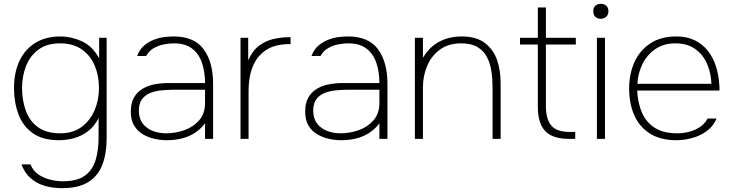

<svg xmlns="http://www.w3.org/2000/svg" viewBox="-20 -724 3825 1001"><path d="M303 257Q254 257 212 244.5Q170 232 139 204.5Q108 177 92 133H139Q152 166 179.5 185Q207 204 241 212.5Q275 221 307 221Q383 221 423 191.5Q463 162 478.5 110.5Q494 59 494 -7V-109Q473 -66 439.5 -40.5Q406 -15 367 -4Q328 7 288 7Q202 7 150.5 -30Q99 -67 76 -129Q53 -191 53 -265Q53 -345 81 -405.5Q109 -466 163.5 -500Q218 -534 295 -534Q350 -534 405.5 -509.5Q461 -485 497 -420V-527H536V-6Q536 78 513 136.5Q490 195 439 226Q388 257 303 257ZM294 -29Q360 -29 405 -62Q450 -95 473 -149Q496 -203 496 -265Q496 -329 474 -381.5Q452 -434 407 -466Q362 -498 293 -498Q224 -498 180 -465Q136 -432 115.5 -379Q95 -326 95 -265Q95 -201 114.5 -147Q134 -93 178 -61Q222 -29 294 -29Z M848 7Q819 7 786.5 0Q754 -7 725.5 -23.5Q697 -40 679.5 -69Q662 -98 662 -142Q662 -186 678 -214.5Q694 -243 721.5 -260Q749 -277 784 -284Q819 -291 857 -291H1049Q1049 -348 1033.5 -395Q1018 -442 982.5 -470Q947 -498 887 -498Q862 -498 834 -492.5Q806 -487 781.5 -473Q757 -459 742 -432H695Q708 -467 732 -487Q756 -507 784 -517.5Q812 -528 839 -531Q866 -534 885 -534Q993 -534 1042 -467Q1091 -400 1091 -287V0H1049V-81Q1028 -53 998.5 -33Q969 -13 931.5 -3Q894 7 848 7ZM846 -29Q895 -29 941.5 -45.5Q988 -62 1018.5 -97Q1049 -132 1049 -187V-256H882Q853 -256 822 -253Q791 -250 764 -239.5Q737 -229 720.5 -207Q704 -185 704 -147Q704 -106 724.5 -79.5Q745 -53 777.5 -41Q810 -29 846 -29Z M1234 0V-527H1274V-409Q1296 -460 1331 -486Q1366 -512 1407 -521Q1448 -530 1485 -530Q1487 -530 1490 -530Q1493 -530 1495 -530V-494H1488Q1414 -494 1367 -463Q1320 -432 1298 -377.5Q1276 -323 1276 -253V0Z M1757 7Q1728 7 1695.5 0Q1663 -7 1634.5 -23.5Q1606 -40 1588.5 -69Q1571 -98 1571 -142Q1571 -186 1587 -214.5Q1603 -243 1630.5 -260Q1658 -277 1693 -284Q1728 -291 1766 -291H1958Q1958 -348 1942.5 -395Q1927 -442 1891.5 -470Q1856 -498 1796 -498Q1771 -498 1743 -492.5Q1715 -487 1690.5 -473Q1666 -459 1651 -432H1604Q1617 -467 1641 -487Q1665 -507 1693 -517.5Q1721 -528 1748 -531Q1775 -534 1794 -534Q1902 -534 1951 -467Q2000 -400 2000 -287V0H1958V-81Q1937 -53 1907.5 -33Q1878 -13 1840.5 -3Q1803 7 1757 7ZM1755 -29Q1804 -29 1850.5 -45.5Q1897 -62 1927.5 -97Q1958 -132 1958 -187V-256H1791Q1762 -256 1731 -253Q1700 -250 1673 -239.5Q1646 -229 1629.5 -207Q1613 -185 1613 -147Q1613 -106 1633.5 -79.5Q1654 -53 1686.5 -41Q1719 -29 1755 -29Z M2143 0V-527H2185V-423Q2209 -463 2240 -487Q2271 -511 2308 -522.5Q2345 -534 2386 -534Q2462 -534 2506.5 -501Q2551 -468 2570.5 -413.5Q2590 -359 2590 -292V0H2548V-267Q2548 -311 2542 -352Q2536 -393 2519 -426Q2502 -459 2469.5 -478.5Q2437 -498 2385 -498Q2319 -498 2274.5 -466Q2230 -434 2207.5 -381.5Q2185 -329 2185 -268V0Z M2944 0Q2890 0 2854.5 -17.5Q2819 -35 2801.5 -72Q2784 -109 2784 -167V-492H2691V-527H2784V-685H2826V-527H2982V-492H2826V-171Q2826 -103 2854 -69.5Q2882 -36 2952 -36H2979V0Z M3092 0V-527H3134V0ZM3112 -626Q3095 -626 3084 -636Q3073 -646 3073 -666Q3073 -685 3084.5 -694.5Q3096 -704 3113 -704Q3130 -704 3141 -694Q3152 -684 3152 -666Q3152 -647 3140.5 -636.5Q3129 -626 3112 -626Z M3506 7Q3423 7 3368 -28Q3313 -63 3286.5 -124Q3260 -185 3260 -263Q3260 -338 3287.5 -399.5Q3315 -461 3370 -497.5Q3425 -534 3505 -534Q3561 -534 3602 -514Q3643 -494 3670.5 -459Q3698 -424 3712.5 -378.5Q3727 -333 3730 -282Q3731 -275 3731 -267.5Q3731 -260 3731 -252H3302Q3305 -187 3327 -136.5Q3349 -86 3394 -57.5Q3439 -29 3511 -29Q3540 -29 3571 -36.5Q3602 -44 3628 -61Q3654 -78 3669 -106H3716Q3699 -66 3665 -41Q3631 -16 3589 -4.5Q3547 7 3506 7ZM3303 -287H3689Q3687 -344 3666 -392Q3645 -440 3604 -469Q3563 -498 3501 -498Q3440 -498 3396.5 -468Q3353 -438 3329.5 -390Q3306 -342 3303 -287Z"/></svg>

Font: Onest Thin
Style: Regular
Weight: 250
Designer: Dmitri Voloshin, Andrey Kudryavtsev
Foundry: Dmitri Voloshin, Andrey Kudryavtsev
Version: Version 1.000;gftools[0.9.33]